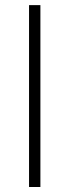

<svg xmlns="http://www.w3.org/2000/svg" viewBox="-20 -748 278 768"><path d="M141.6 -727.5V0H96.2V-727.5Z"/></svg>

Font: Inter 20pt ExtraLight
Style: Regular
Weight: 250
Version: Version 4.001;git-66647c0bb